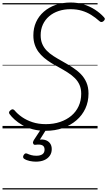

<svg xmlns="http://www.w3.org/2000/svg" viewBox="-20 -1020 853 1525"><path d="M342 19Q286 19 239.5 6.5Q193 -6 157.5 -26.5Q122 -47 96.5 -70Q71 -93 56 -114Q50 -122 52 -129.5Q54 -137 63 -144Q74 -153 81 -152Q88 -151 95 -144Q119 -115 155 -90Q191 -65 238 -49.5Q285 -34 344 -34Q406 -34 457.5 -51.5Q509 -69 546.5 -100.5Q584 -132 604.5 -176.5Q625 -221 625 -275Q625 -315 612 -345Q599 -375 575 -399Q551 -423 518 -444Q485 -465 445 -487Q414 -503 384.5 -521.5Q355 -540 330 -561Q305 -582 286 -607.5Q267 -633 256 -665.5Q245 -698 245 -739Q245 -797 266.5 -844.5Q288 -892 328 -927Q368 -962 422 -981Q476 -1000 542 -1000Q596 -1000 644.5 -985Q693 -970 734 -943.5Q775 -917 805 -884Q814 -875 812.5 -867.5Q811 -860 802 -852Q794 -845 785.5 -845Q777 -845 770 -852Q739 -880 704.5 -901.5Q670 -923 629.5 -935Q589 -947 540 -947Q489 -947 445.5 -932.5Q402 -918 370 -890.5Q338 -863 320.5 -825Q303 -787 303 -740Q303 -701 315.5 -671.5Q328 -642 350.5 -618.5Q373 -595 405 -574.5Q437 -554 477 -532Q518 -509 555.5 -485Q593 -461 621.5 -432Q650 -403 666.5 -365Q683 -327 683 -277Q683 -212 658 -158Q633 -104 587 -64.5Q541 -25 479 -3Q417 19 342 19ZM265 264Q241 264 215 258.5Q189 253 170 240Q163 234 163.5 225.5Q164 217 169 210Q175 201 181 199Q187 197 195 200Q210 207 228 212Q246 217 269 217Q300 217 317 205Q334 193 334 168Q334 143 316 134Q298 125 262 130Q254 131 250 128.5Q246 126 244 121Q241 114 242 108.5Q243 103 248 94L312 -4H355L285 108L270 94Q309 84 335.5 91Q362 98 376.5 117Q391 136 391 164Q391 195 375 217.5Q359 240 331 252Q303 264 265 264ZM0 475H755V485H0ZM0 -20H755V0H0ZM0 -505H755V-500H0ZM0 -995H755V-985H0Z"/></svg>

Font: Playwrite SK Guides
Style: Regular
Weight: 400
Designer: Veronika Burian, José Scaglione
Foundry: TypeTogether
Version: Version 1.003